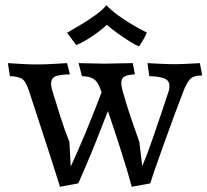

<svg xmlns="http://www.w3.org/2000/svg" viewBox="-20 -701 792 733"><path d="M209 12Q196 -31 179.5 -81.5Q163 -132 141.5 -198.5Q120 -265 90 -356Q78 -393 61.5 -401.5Q45 -410 18 -410L10 -460Q42 -458 68 -456.5Q94 -455 120 -455Q146 -455 174.5 -456.5Q203 -458 236 -460L247 -417Q220 -417 197.5 -411.5Q175 -406 175 -380Q175 -371 180 -354Q197 -298 211.5 -252.5Q226 -207 245 -159L250 -65Q258 -82 274 -118Q290 -154 308 -197.5Q326 -241 342 -282Q358 -323 368 -349Q365 -355 363 -362Q353 -390 337 -400Q321 -410 293 -410L280 -460L379 -458L487 -460L495 -417Q468 -416 455.5 -409Q443 -402 443 -384Q443 -372 448 -354Q463 -301 478.5 -255Q494 -209 512 -159L523 -67Q541 -108 567.5 -185Q594 -262 624 -353Q627 -362 627 -372Q627 -395 605 -402.5Q583 -410 550 -410L543 -460Q564 -459 592.5 -457.5Q621 -456 644 -456Q668 -456 696 -457.5Q724 -459 743 -460L752 -413Q717 -413 704 -397Q691 -381 680 -352Q664 -311 645 -259.5Q626 -208 607.5 -156.5Q589 -105 574.5 -63.5Q560 -22 554 -1L483 12Q468 -44 443.5 -121Q419 -198 392 -277Q370 -220 348.5 -166Q327 -112 308.5 -69Q290 -26 279 -1ZM271 -529 236 -576Q259 -589 289 -607Q319 -625 346 -644.5Q373 -664 386 -681Q412 -654 454 -626.5Q496 -599 540 -577Q538 -568 527 -549.5Q516 -531 511 -524Q497 -529 474 -543.5Q451 -558 427 -575.5Q403 -593 388 -606Q374 -593 352.5 -577Q331 -561 309 -548Q287 -535 271 -529Z"/></svg>

Font: Maname
Style: Regular
Weight: 400
Designer: Pathum Egodawatta
Foundry: mooniak
Version: Version 1.000; ttfautohint (v1.8.4.7-5d5b)